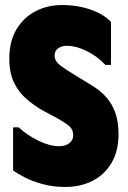

<svg xmlns="http://www.w3.org/2000/svg" viewBox="-20 -731 508 763"><path d="M451 -198Q451 -131 423.5 -84Q396 -37 348 -12.5Q300 12 239 12Q191 12 149 0.5Q107 -11 76.5 -27Q46 -43 32 -54V-225H54Q86 -195 131.5 -172.5Q177 -150 214 -150Q232 -150 244.5 -155.5Q257 -161 264 -171Q271 -181 271 -193Q271 -216 255.5 -229.5Q240 -243 206 -262L148 -293Q117 -311 86.5 -336.5Q56 -362 36.5 -401Q17 -440 17 -498Q17 -567 45.5 -614.5Q74 -662 121.5 -686.5Q169 -711 227 -711Q268 -711 304 -703Q340 -695 370 -680.5Q400 -666 421 -644V-473H399Q366 -508 324 -528.5Q282 -549 246 -549Q225 -549 211 -539Q197 -529 197 -510Q197 -488 219.5 -471Q242 -454 282 -430L344 -392Q378 -372 402 -345Q426 -318 438.5 -282Q451 -246 451 -198Z"/></svg>

Font: Phudu ExtraBold
Style: Regular
Weight: 800
Version: Version 1.005;gftools[0.9.23]